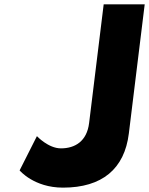

<svg xmlns="http://www.w3.org/2000/svg" viewBox="-20 -845 683 880"><path d="M643.2 -825H455.2L388.4 -281C378.2 -198 324.6 -165 259.2 -165C201.4 -165 149.2 -221 149.2 -221L69.9 -64C69.9 -64 135.2 15 268.6 15C448.1 15 550.6 -71 570.5 -233Z"/></svg>

Font: Hussar
Style: BdSuprExtOblOne
Weight: 700
Foundry: Cannot Into Space Fonts
Version: Version 2.00